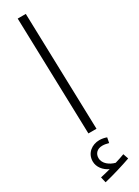

<svg xmlns="http://www.w3.org/2000/svg" viewBox="-256 -723 730 1007"><g transform="rotate(-30 108.5 -220.0)"><path d="M96 0H145L125 -707H76ZM46 267C97 255 166 234 211 218L200 186C183 192 165 199 143 205C112 197 77 174 77 138C77 113 94 92 127 92C141 92 152 95 165 98L171 67C158 62 142 59 127 59C84 59 42 88 42 139C42 173 66 203 99 218C81 223 63 227 38 233Z"/></g></svg>

Font: Noto Sans Arabic UI Cn Lt
Style: Regular
Weight: 300
Width: 3
Designer: Monotype Design Team, Nadine Chahine and Nizar Qandah
Foundry: Monotype Imaging Inc.
Version: Version 2.010